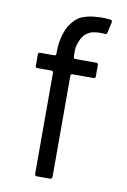

<svg xmlns="http://www.w3.org/2000/svg" viewBox="-79 -724 512 773"><g transform="rotate(10 177.0 -337.5)"><path d="M118.7 -9.7V-422.7Q117.7 -429.8 110.3 -429.8H52Q45.8 -429.8 45.8 -438.5V-484.5Q45.8 -492.3 53.7 -492.3H110.5Q119.2 -492.2 119 -501.2Q118.3 -566.7 143.7 -614.8Q168.8 -652.2 192.6 -661.2Q216.3 -670.3 237.4 -672.8Q258.5 -675.2 274 -675.2Q287.7 -675.2 309.2 -673.2Q318.7 -671.8 316 -661.7L306.8 -619.3Q304.2 -610.7 296.5 -612.7Q287.3 -613.7 277 -613.7Q269.5 -613.7 253.2 -611.4Q236.8 -609.2 222.2 -598Q207.7 -586.8 198.8 -564.7Q190 -542.5 190 -527.5V-500.7Q191 -492.3 197.2 -492.3H281.8Q291.2 -492.3 291.2 -484.3V-438.3Q291.2 -429.8 283.7 -429.8H196.7Q189.7 -429.8 189.7 -421.8V-10.5Q189.7 -0.5 180.3 -0.3H127Q118.7 -0.3 118.7 -9.7Z"/></g></svg>

Font: Vivano Light
Style: Regular
Weight: 300
Designer: Joe Prince, Josias Burgherr
Version: Version 2.064;September 19, 2022;FontCreator 14.0.0.2877 64-